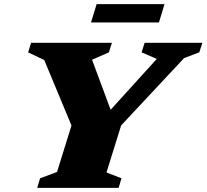

<svg xmlns="http://www.w3.org/2000/svg" viewBox="-20 -904 994 924"><path d="M734.5 -620.5 661.5 -652 676 -698H954L939 -652L866 -624.5L563 -300.5L492.5 -74L564.5 -46L551 0H159L173 -46L254.5 -76.5L324 -300L193 -615L115.5 -652L129.5 -698H518.5L504 -652L423 -616.5L525.5 -340.5L480 -340ZM418 -796 445 -884H771.5L745 -796Z"/></svg>

Font: Newsreader 9pt ExtraBold
Style: Italic
Weight: 800
Italic angle: -17°
Designer: Hugues Gentile
Foundry: Production Type
Version: Version 1.003